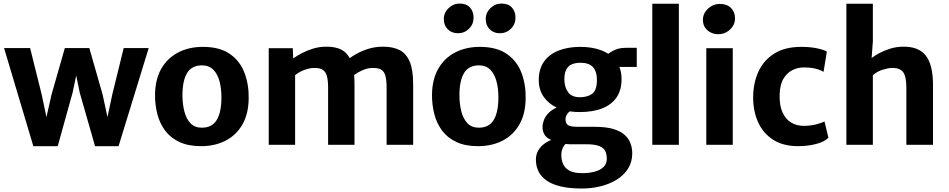

<svg xmlns="http://www.w3.org/2000/svg" viewBox="-20 -834 5466 1106"><path d="M172 8 3.5 -557H153.5L220 -290L247.5 -159.5L277 -289.5L353.5 -557H494.5L571 -290L599 -159L626.5 -288.5L692.5 -557H836.5L663 8H527.5L439.5 -299.5L419 -399L398 -299.5L312.5 8Z M1138 8Q1065 8 1014 -15.8Q963 -39.5 931.8 -81Q900.5 -122.5 886.5 -176.2Q872.5 -230 873 -290Q874.5 -379 910.2 -440Q946 -501 1007.8 -532.5Q1069.5 -564 1148 -564Q1246 -564 1304.5 -523Q1363 -482 1388.5 -414.2Q1414 -346.5 1412.5 -267Q1411.5 -177.5 1376 -116.2Q1340.5 -55 1279 -23.5Q1217.5 8 1138 8ZM1142 -98.5Q1201.5 -98 1228.5 -143Q1255.5 -188 1255.5 -273.5Q1255.5 -324 1244.5 -365.5Q1233.5 -407 1209.2 -432Q1185 -457 1145 -457.5Q1085 -458 1058 -413.8Q1031 -369.5 1031 -286Q1031 -235 1042 -192.2Q1053 -149.5 1077.2 -124Q1101.5 -98.5 1142 -98.5Z M1528 0V-556.5H1666.5L1669 -497Q1688.5 -512 1718.2 -527.5Q1748 -543 1783 -553.8Q1818 -564.5 1854.5 -565Q1912 -566.5 1949 -546.5Q1977.5 -531 1994.5 -499Q2009.5 -510.5 2033 -523.5Q2063 -540.5 2102 -552.8Q2141 -565 2184.5 -565Q2242 -565.5 2281 -546Q2320 -526.5 2340 -479Q2360 -431.5 2360 -350V0H2207V-328.5Q2207 -371.5 2200.2 -396.8Q2193.5 -422 2175.8 -432.8Q2158 -443.5 2125 -442.5Q2096.5 -442.5 2066 -428.5Q2039 -416.5 2020 -402Q2022 -378 2022 -350.5V0H1870V-328Q1870 -371 1863 -396.2Q1856 -421.5 1838.2 -432.5Q1820.5 -443.5 1788 -442.5Q1766 -442.5 1735.5 -432Q1705 -421.5 1680 -401V0Z M2733.5 8Q2660.5 8 2609.5 -15.8Q2558.5 -39.5 2527.2 -81Q2496 -122.5 2482 -176.2Q2468 -230 2468.5 -290Q2470 -379 2505.8 -440Q2541.5 -501 2603.2 -532.5Q2665 -564 2743.5 -564Q2841.5 -564 2900 -523Q2958.5 -482 2984 -414.2Q3009.5 -346.5 3008 -267Q3007 -177.5 2971.5 -116.2Q2936 -55 2874.5 -23.5Q2813 8 2733.5 8ZM2737.5 -98.5Q2797 -98 2824 -143Q2851 -188 2851 -273.5Q2851 -324 2840 -365.5Q2829 -407 2804.8 -432Q2780.5 -457 2740.5 -457.5Q2680.5 -458 2653.5 -413.8Q2626.5 -369.5 2626.5 -286Q2626.5 -235 2637.5 -192.2Q2648.5 -149.5 2672.8 -124Q2697 -98.5 2737.5 -98.5ZM2618 -642.5Q2582.5 -642.5 2559.5 -665.2Q2536.5 -688 2536.5 -724Q2536.5 -761 2564.2 -787.2Q2592 -813.5 2627.5 -813.5Q2667 -813.5 2687.5 -790.5Q2708 -767.5 2708 -732.5Q2708 -694.5 2681.8 -668.5Q2655.5 -642.5 2618 -642.5ZM2859 -642.5Q2824 -642.5 2801 -665.2Q2778 -688 2778 -724Q2778 -761 2805.2 -787.2Q2832.5 -813.5 2869 -813.5Q2908 -813.5 2928.8 -790.5Q2949.5 -767.5 2949.5 -732.5Q2949.5 -694.5 2923.2 -668.5Q2897 -642.5 2859 -642.5Z M3319 -188.5Q3289 -188.5 3262 -192.5Q3254 -186.5 3248.5 -178.5Q3237.5 -162.5 3237.5 -146.5Q3237.5 -122 3252.8 -112.8Q3268 -103.5 3305.5 -103.5H3406Q3470.5 -103.5 3512.5 -91Q3554.5 -78.5 3578.5 -56.8Q3602.5 -35 3612.2 -7.8Q3622 19.5 3622 49Q3622 99 3598 137.2Q3574 175.5 3532.5 201Q3491 226.5 3438 239.5Q3385 252.5 3327 252Q3195.5 251 3131.2 207.8Q3067 164.5 3067 85Q3067 55.5 3081 31.8Q3095 8 3119 -8.5Q3135.5 -20 3155 -28Q3132.5 -37.5 3121 -52Q3105 -72.5 3105 -102.5Q3105.5 -122 3113.5 -143.2Q3121.5 -164.5 3141 -184Q3158 -201.5 3186.5 -214.5Q3140.5 -236.5 3113.5 -274Q3083.5 -315.5 3083.5 -373Q3083.5 -435.5 3113 -478Q3142.5 -520.5 3195.8 -542Q3249 -563.5 3320 -564Q3391.5 -564.5 3445.5 -543.5Q3466.5 -535.5 3484 -524Q3494.5 -532.5 3511.5 -541.5Q3542 -558.5 3583 -558.5H3648V-448.5H3548Q3560.5 -417 3560.5 -377.5Q3560.5 -316.5 3532.5 -274.2Q3504.5 -232 3450.5 -210.2Q3396.5 -188.5 3319 -188.5ZM3222 18Q3213.5 34.5 3213.5 60Q3213.5 88.5 3224.2 112Q3235 135.5 3261.2 149.5Q3287.5 163.5 3334.5 163.5Q3373.5 163.5 3405.8 154.8Q3438 146 3456.8 127.8Q3475.5 109.5 3475.5 80.5Q3475.5 55.5 3466.8 36.8Q3458 18 3432.2 7.5Q3406.5 -3 3356.5 -3H3264Q3249 -3 3237 -4.5Q3228.5 5 3222 18ZM3321 -274Q3365 -274 3391.8 -294.2Q3418.5 -314.5 3418.5 -374.5Q3418.5 -423 3395.2 -447.8Q3372 -472.5 3324.5 -472.5Q3296.5 -472.5 3275.5 -464.2Q3254.5 -456 3242.8 -435Q3231 -414 3231 -376Q3231 -334.5 3251.5 -304.2Q3272 -274 3321 -274Z M3737.5 0V-812.5H3890.5V0Z M4048.5 0V-556.5H4201V0ZM4117 -637Q4080 -637 4054.5 -660Q4029 -683 4029 -720Q4029 -745 4042.8 -765.8Q4056.5 -786.5 4078.8 -799Q4101 -811.5 4126.5 -811.5Q4167.5 -811.5 4190.8 -788.2Q4214 -765 4214 -728.5Q4214 -690.5 4185.2 -663.8Q4156.5 -637 4117 -637Z M4318.5 -272.5Q4318.5 -354.5 4348.5 -420.5Q4378.5 -486.5 4439.8 -525.2Q4501 -564 4595.5 -564Q4650 -564 4689.8 -555Q4729.5 -546 4743 -536.5L4724 -420Q4705.5 -431.5 4677.8 -438.5Q4650 -445.5 4609 -445.5Q4576.5 -445.5 4545.2 -430.5Q4514 -415.5 4493.2 -381Q4472.5 -346.5 4471 -288.5Q4469.5 -226 4487.8 -186.2Q4506 -146.5 4537.8 -127.8Q4569.5 -109 4608.5 -109Q4646.5 -109 4679 -117Q4711.5 -125 4729.5 -134L4752 -40.5Q4728 -16.5 4679.8 -4.2Q4631.5 8 4578 8Q4491.5 8 4434 -28.8Q4376.5 -65.5 4347.5 -129Q4318.5 -192.5 4318.5 -272.5Z M4855.5 0V-812.5H5008V-595L5001 -499.5Q5018 -513 5042.5 -526.5Q5072 -542.5 5107 -553.5Q5142 -564.5 5179 -565Q5270 -567.5 5312.2 -514.5Q5354.5 -461.5 5354.5 -345.5V0H5201V-328Q5201 -394 5182 -419Q5163 -444 5116 -442.5Q5095 -442 5064.5 -432.5Q5034 -423 5008 -401V0Z"/></svg>

Font: Koeln Type Sans
Style: Bold
Weight: 700
Designer: Eben Sorkin
Foundry: Eben Sorkin
Version: Version 2.001